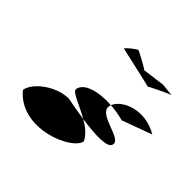

<svg xmlns="http://www.w3.org/2000/svg" viewBox="-188 -1181 1256 1256"><g transform="rotate(45 439.5 -553.5)"><path d="M74 -244C235 -45 579 -190 594 -288C574 -329 533 -362 488 -388C434 -396 380 -405 327 -416C213 -416 86 -322 74 -244ZM350 -902C350 -901 622 -842 637 -836C640 -842 772 -904 785 -907L699 -916L544 -896C540 -902 432 -962 424 -962C412 -962 349 -910 350 -902ZM316 -494C311 -464 406 -436 488 -388C627 -368 736 -365 743 -409C760 -474 535 -480 548 -564C549 -569 550 -575 552 -580C431 -588 326 -558 316 -494ZM552 -580C590 -577 632 -571 672 -560L879 -636C731 -723 581 -656 552 -580ZM637 -836C638 -836 637 -836 637 -836ZM785 -907H786Z"/></g></svg>

Font: Ampere
Style: SuExtIta
Weight: 400
Version: Version 1